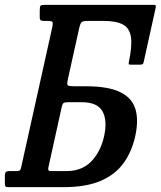

<svg xmlns="http://www.w3.org/2000/svg" viewBox="-54 -770 661 790"><path d="M13.5 -66Q22.5 -66 26.5 -68.2Q30.5 -70.5 32.5 -79L161.5 -660Q164.5 -674 161.8 -679Q159 -684 143.5 -684H127.5Q118 -684 113.8 -686.5Q109.5 -689 109.5 -698V-727Q109.5 -743.5 113 -746.8Q116.5 -750 132 -750H577.5Q585.5 -750 586.8 -747Q588 -744 586 -735.5L537 -514Q535.5 -506.5 531.5 -505.2Q527.5 -504 520.5 -504H483.5Q476 -504 475.5 -506.2Q475 -508.5 476.5 -516Q490 -580.5 484.8 -617.2Q479.5 -654 452 -669Q424.5 -684 370.5 -684H307.5Q287 -684 281.5 -678.5Q276 -673 271.5 -652.5L225 -443Q220.5 -422.5 225.2 -418.8Q230 -415 251 -415H299.5Q391 -415 440 -391.2Q489 -367.5 503 -321.8Q517 -276 502.5 -210Q488 -145 453.8 -98Q419.5 -51 359.5 -25.5Q299.5 0 207.5 0H-18.5Q-29.5 0 -31.8 -3.2Q-34 -6.5 -34 -18V-49.5Q-34 -66 -18 -66ZM229.5 -349.5Q213.5 -349.5 208.2 -346.5Q203 -343.5 199.5 -327.5L146 -85.5Q143.5 -75.5 144.8 -70.8Q146 -66 156 -66H218.5Q284 -66 322.5 -106.8Q361 -147.5 374.5 -210.5Q388.5 -274 367.8 -311.8Q347 -349.5 282 -349.5Z"/></svg>

Font: Besley* Condensed Medium
Style: Italic
Weight: 500
Width: 3
Italic angle: -13°
Designer: Owen Earl
Foundry: indestructible type*
Version: Version 3.000; ttfautohint (v1.8.3)